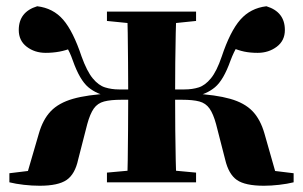

<svg xmlns="http://www.w3.org/2000/svg" viewBox="-20 -583 969 614"><path d="M10 0V-29L174 -49L62 -11L104 -155Q117 -201 142.5 -227.5Q168 -254 213.5 -267Q259 -280 333 -284L331 -274Q290 -281 262.5 -304Q235 -327 213 -389Q203 -418 191 -436Q179 -454 157 -480L213 -431Q192 -422 170.5 -418Q149 -414 126 -414Q91 -414 65.5 -433.5Q40 -453 40 -487Q40 -545 99 -563Q150 -557 182 -520Q214 -483 241 -402Q258 -355 276.5 -332.5Q295 -310 316 -303.5Q337 -297 360 -297H465V-264H368Q334 -264 313 -258.5Q292 -253 280 -236Q268 -219 259 -186L230 -73Q220 -26 193 -7.5Q166 11 107 11Q82 11 56 8Q30 5 10 0ZM919 0Q899 5 873 8Q847 11 824 11Q764 11 737.5 -7.5Q711 -26 700 -73L671 -186Q662 -219 650 -236Q638 -253 617.5 -258.5Q597 -264 562 -264H465V-297H570Q595 -297 615.5 -303.5Q636 -310 654.5 -332.5Q673 -355 689 -402Q716 -483 748.5 -520Q781 -557 832 -563Q891 -545 891 -487Q891 -453 865 -433.5Q839 -414 804 -414Q780 -414 761 -418Q742 -422 721 -431L773 -480Q751 -454 739.5 -436Q728 -418 717 -389Q695 -327 667.5 -304Q640 -281 599 -274L596 -284Q670 -280 716 -267Q762 -254 787.5 -227.5Q813 -201 826 -155L867 -11L755 -49L919 -29ZM386 0Q388 -26 388.5 -70Q389 -114 389.5 -166.5Q390 -219 390 -270V-289Q390 -334 389.5 -383.5Q389 -433 388.5 -477Q388 -521 386 -546H544Q543 -521 542 -477Q541 -433 540.5 -383.5Q540 -334 540 -289V-270Q540 -219 540.5 -166.5Q541 -114 542 -70Q543 -26 544 0ZM322 0V-31L432 -41H500L607 -31V0ZM322 -516V-546H607V-516L500 -505H432Z"/></svg>

Font: Noto Serif JP Black
Style: Regular
Weight: 900
Designer: Ryoko NISHIZUKA 西塚涼子 (kana & ideographs); Frank Grießhammer (Latin, Greek & Cyrillic); Wenlong ZHANG 张文龙 (bopomofo); San
Foundry: Adobe
Version: Version 2.003-H1;hotconv 1.1.1;makeotfexe 2.6.0